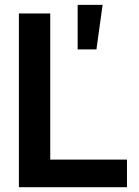

<svg xmlns="http://www.w3.org/2000/svg" viewBox="-20 -784 581 804"><path d="M59.1 0V-727.5H190.4V-115.7H511.7V0ZM305.2 -577.1V-763.7H409.7L383.8 -577.1Z"/></svg>

Font: Inter Display Semi Bold
Style: Regular
Weight: 600
Designer: Rasmus Andersson
Foundry: rsms
Version: Version 4.000;git-37864ae